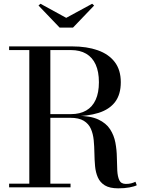

<svg xmlns="http://www.w3.org/2000/svg" viewBox="-20 -997 771 1022"><path d="M209 -378V-389.5H357.5Q405.5 -389.5 438.8 -408.8Q472 -428 489.2 -465.8Q506.5 -503.5 506.5 -559.5Q506.5 -615.5 489.2 -653.5Q472 -691.5 438.8 -711Q405.5 -730.5 357.5 -730.5H28.5V-750H364.5Q442 -750 500.2 -729.5Q558.5 -709 590.8 -666.8Q623 -624.5 623 -559.5Q623 -494.5 592.8 -454.5Q562.5 -414.5 504.8 -396.2Q447 -378 364.5 -378ZM28.5 0V-19.5H355.5V0ZM136 -10.5V-737.5H248V-10.5ZM609.5 5.5Q564 5.5 538.2 -10.2Q512.5 -26 500.8 -52.8Q489 -79.5 486 -113Q483 -146.5 482.5 -182Q482 -217.5 478.8 -251Q475.5 -284.5 463.8 -311.2Q452 -338 426 -354Q400 -370 354 -370H209V-380.5H390.5Q461.5 -380.5 503.2 -361Q545 -341.5 566 -309Q587 -276.5 594.2 -237.8Q601.5 -199 602 -160.5Q602.5 -122 604.2 -89.5Q606 -57 615.2 -37.5Q624.5 -18 650 -18Q666 -18 678.5 -21.2Q691 -24.5 701 -29.5L708 -11Q696 -4.5 669.5 0.5Q643 5.5 609.5 5.5ZM297.5 -850 185 -967.5 195.5 -977 332.5 -902 470.5 -977 481 -967.5 368.5 -850Z"/></svg>

Font: Bodoni Moda Medium
Style: Regular
Weight: 500
Designer: Owen Earl
Foundry: indestructible type
Version: Version 2.005